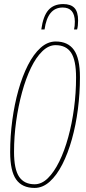

<svg xmlns="http://www.w3.org/2000/svg" viewBox="-20 -914 421 944"><path d="M150 10Q89 10 59.5 -31.5Q30 -73 30 -166Q30 -245 40.5 -323Q51 -401 70.5 -470.5Q90 -540 117.5 -594Q145 -648 179.5 -679Q214 -710 254 -710Q314 -710 343.5 -668.5Q373 -627 373 -534Q373 -455 363 -377Q353 -299 333.5 -229.5Q314 -160 286.5 -106Q259 -52 224.5 -21Q190 10 150 10ZM150 -8Q185 -8 215.5 -38Q246 -68 271.5 -120Q297 -172 315.5 -239.5Q334 -307 344 -382Q354 -457 354 -533Q354 -618 329.5 -655Q305 -692 253 -692Q219 -692 188 -662Q157 -632 132 -580Q107 -528 88.5 -460.5Q70 -393 59.5 -318Q49 -243 49 -167Q49 -82 74 -45Q99 -8 150 -8ZM291 -894Q328 -894 346 -875Q364 -856 364 -813Q364 -786 359 -769H344Q348 -785 348 -808Q347 -877 288 -877Q214 -877 199 -769H183Q192 -835 218 -864.5Q244 -894 291 -894Z"/></svg>

Font: Georama Condensed Thin
Style: Italic
Weight: 100
Width: 3
Italic angle: -9°
Designer: Jean-Baptiste Levee
Foundry: Production Type
Version: Version 1.000